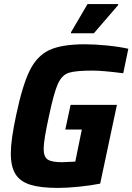

<svg xmlns="http://www.w3.org/2000/svg" viewBox="-20 -913 649 941"><path d="M33 -161Q33 -227 59 -348Q90 -495 125.5 -567Q161 -639 221.5 -667.5Q282 -696 396 -696Q445 -696 505 -690Q565 -684 609 -674L584 -554Q484 -567 433 -567Q350 -567 316.5 -556Q283 -545 263.5 -501.5Q244 -458 220 -344Q194 -226 194 -184Q194 -144 214 -131Q234 -118 285 -118Q298 -118 349 -121L381 -278H300L326 -399H553L471 -13Q426 -4 367.5 2Q309 8 264 8Q179 8 129 -7.5Q79 -23 56 -59.5Q33 -96 33 -161ZM328 -750V-755L409 -893H559V-888L440 -750Z"/></svg>

Font: Saira Semi Condensed
Style: Bold Italic
Weight: 700
Width: 4
Italic angle: -12°
Designer: Hector Gatti with collaboration of the Omnibus-Type team
Foundry: Omnibus-Type
Version: Version 1.001; ttfautohint (v1.8)